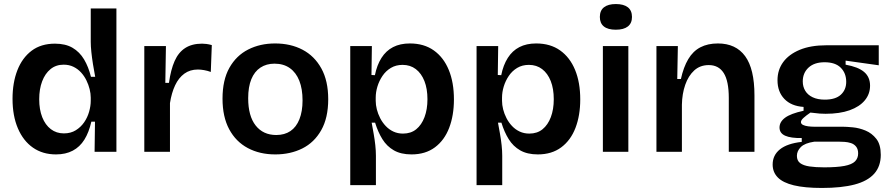

<svg xmlns="http://www.w3.org/2000/svg" viewBox="-20 -751 4407 950"><path d="M257 13Q191 13 143 -20.5Q95 -54 68.5 -116Q42 -178 42 -262Q42 -342 66 -403.5Q90 -465 136.5 -500Q183 -535 252 -535Q304 -535 339 -514.5Q374 -494 396 -457Q418 -420 430 -371H451Q445 -402 440 -433.5Q435 -465 432 -493.5Q429 -522 429 -544V-709H556V-254V0H448L450 -149H432Q420 -96 397.5 -60Q375 -24 340 -5.5Q305 13 257 13ZM296 -91Q330 -91 355 -106.5Q380 -122 396.5 -146Q413 -170 421 -198.5Q429 -227 429 -252V-268Q429 -288 423.5 -310Q418 -332 407.5 -353.5Q397 -375 381 -392.5Q365 -410 343.5 -420.5Q322 -431 295 -431Q257 -431 230 -409Q203 -387 188.5 -348.5Q174 -310 174 -260Q174 -209 189 -171Q204 -133 231.5 -112Q259 -91 296 -91Z M694 0V-263V-523H801L798 -341H816Q825 -406 844 -449Q863 -492 896.5 -513.5Q930 -535 980 -535Q990 -535 1001.5 -533.5Q1013 -532 1028 -528L1023 -395Q1007 -401 990 -404Q973 -407 959 -407Q920 -407 892 -386.5Q864 -366 846.5 -329Q829 -292 821 -241V0Z M1342 13Q1265 13 1206 -18.5Q1147 -50 1114 -111.5Q1081 -173 1081 -263Q1081 -355 1115 -415.5Q1149 -476 1208 -506Q1267 -536 1341 -536Q1418 -536 1477 -505Q1536 -474 1570 -412.5Q1604 -351 1604 -260Q1604 -168 1569.5 -107Q1535 -46 1476 -16.5Q1417 13 1342 13ZM1347 -83Q1388 -83 1417 -102.5Q1446 -122 1461.5 -161Q1477 -200 1477 -254Q1477 -311 1461 -351.5Q1445 -392 1414 -414Q1383 -436 1338 -436Q1298 -436 1268.5 -416.5Q1239 -397 1223.5 -359Q1208 -321 1208 -265Q1208 -177 1245 -130Q1282 -83 1347 -83Z M1713 165V-261V-523H1820L1818 -380L1835 -379Q1845 -429 1867.5 -464.5Q1890 -500 1925 -518Q1960 -536 2008 -536Q2078 -536 2126.5 -501.5Q2175 -467 2200.5 -405Q2226 -343 2226 -259Q2226 -180 2202.5 -118.5Q2179 -57 2132 -22Q2085 13 2016 13Q1964 13 1929 -7Q1894 -27 1872 -62.5Q1850 -98 1836 -144H1819Q1824 -117 1829 -88.5Q1834 -60 1837 -32.5Q1840 -5 1840 20V165ZM1974 -90Q2013 -90 2039.5 -111.5Q2066 -133 2080.5 -171.5Q2095 -210 2095 -260Q2095 -312 2080 -350Q2065 -388 2037.5 -409Q2010 -430 1972 -430Q1939 -430 1914 -415Q1889 -400 1872.5 -375.5Q1856 -351 1847.5 -323Q1839 -295 1839 -268V-252Q1839 -232 1844.5 -210Q1850 -188 1861 -166.5Q1872 -145 1888.5 -127.5Q1905 -110 1926.5 -100Q1948 -90 1974 -90Z M2338 165V-261V-523H2445L2443 -380L2460 -379Q2470 -429 2492.5 -464.5Q2515 -500 2550 -518Q2585 -536 2633 -536Q2703 -536 2751.5 -501.5Q2800 -467 2825.5 -405Q2851 -343 2851 -259Q2851 -180 2827.5 -118.5Q2804 -57 2757 -22Q2710 13 2641 13Q2589 13 2554 -7Q2519 -27 2497 -62.5Q2475 -98 2461 -144H2444Q2449 -117 2454 -88.5Q2459 -60 2462 -32.5Q2465 -5 2465 20V165ZM2599 -90Q2638 -90 2664.5 -111.5Q2691 -133 2705.5 -171.5Q2720 -210 2720 -260Q2720 -312 2705 -350Q2690 -388 2662.5 -409Q2635 -430 2597 -430Q2564 -430 2539 -415Q2514 -400 2497.5 -375.5Q2481 -351 2472.5 -323Q2464 -295 2464 -268V-252Q2464 -232 2469.5 -210Q2475 -188 2486 -166.5Q2497 -145 2513.5 -127.5Q2530 -110 2551.5 -100Q2573 -90 2599 -90Z M2963 0V-523H3089V0ZM3027 -604Q2988 -604 2968 -620Q2948 -636 2948 -667Q2948 -699 2968.5 -715Q2989 -731 3027 -731Q3066 -731 3086.5 -715Q3107 -699 3107 -667Q3107 -636 3086.5 -620Q3066 -604 3027 -604Z M3228 0V-317V-523H3334L3331 -360H3349Q3362 -419 3385.5 -458.5Q3409 -498 3445.5 -517Q3482 -536 3532 -536Q3621 -536 3667 -473Q3713 -410 3713 -279V0H3586V-266Q3586 -350 3561 -389.5Q3536 -429 3487 -429Q3444 -429 3415 -402.5Q3386 -376 3370.5 -331.5Q3355 -287 3354 -233V0Z M4047 179Q3962 179 3908 166Q3854 153 3828.5 127Q3803 101 3803 63Q3803 17 3839 -12Q3875 -41 3947 -49V-68Q3893 -67 3865 -79.5Q3837 -92 3837 -120Q3837 -148 3864.5 -168.5Q3892 -189 3956 -203V-222Q3895 -226 3861 -261.5Q3827 -297 3827 -354Q3827 -405 3855 -443.5Q3883 -482 3937 -504.5Q3991 -527 4069 -527H4328V-428L4164 -451V-431Q4226 -420 4255.5 -395Q4285 -370 4285 -327Q4285 -286 4259 -254.5Q4233 -223 4184 -205.5Q4135 -188 4065 -188Q4051 -188 4036 -189Q4021 -190 3990 -194Q3968 -179 3955.5 -167.5Q3943 -156 3943 -147Q3943 -138 3953 -133Q3963 -128 3978.5 -126Q3994 -124 4008 -124H4149Q4168 -124 4199.5 -121Q4231 -118 4262.5 -105Q4294 -92 4316 -64Q4338 -36 4338 15Q4338 72 4305.5 108.5Q4273 145 4208.5 162Q4144 179 4047 179ZM4058 77Q4121 77 4158 70Q4195 63 4210.5 47.5Q4226 32 4226 8Q4226 -13 4216 -25.5Q4206 -38 4190.5 -43Q4175 -48 4159 -49Q4143 -50 4132 -50H4009Q3962 -43 3942.5 -23.5Q3923 -4 3923 20Q3923 44 3939 56Q3955 68 3985 72.5Q4015 77 4058 77ZM4061 -258Q4114 -258 4140.5 -282.5Q4167 -307 4167 -346Q4167 -389 4140 -416Q4113 -443 4060 -443Q4009 -443 3980.5 -416.5Q3952 -390 3952 -348Q3952 -322 3964.5 -301.5Q3977 -281 4001.5 -269.5Q4026 -258 4061 -258Z"/></svg>

Font: Bricolage Grotesque 18pt SemiBold
Style: Regular
Weight: 600
Version: Version 1.001;gftools[0.9.33.dev8+g029e19f]